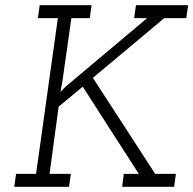

<svg xmlns="http://www.w3.org/2000/svg" viewBox="-20 -720 745 740"><path d="M457 -50 451 0H651L658 -50H578Q518 -143 458 -235Q398 -327 338 -420L613 -650H698L705 -700H504L497 -650H547L234 -387L213 -366Q214 -374 215.5 -381Q217 -388 219 -396L255 -650H326L333 -700H133L126 -650H203L119 -50H42L35 0H246L253 -50H171Q180 -115 188.5 -179.5Q197 -244 206 -309L299 -386Q353 -301 407 -217.5Q461 -134 515 -50Z"/></svg>

Font: Josefin Slab Medium
Style: Italic
Weight: 500
Italic angle: -12°
Version: Version 2.000